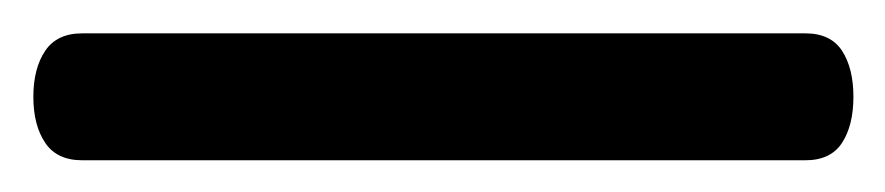

<svg xmlns="http://www.w3.org/2000/svg" viewBox="-22 62 544 118"><path d="M-1.5 121.5Q-1.5 104 5.8 93.2Q13 82.5 28.5 82.5H473Q488.5 82.5 495.5 93.2Q502.5 104 502.5 121.5Q502.5 139 495.5 149.8Q488.5 160.5 473 160.5H28.5Q13 160.5 5.8 149.8Q-1.5 139 -1.5 121.5Z"/></svg>

Font: Fraunces 9pt S050 SemiBold
Style: Regular
Weight: 600
Version: Version 1.000; ttfautohint (v1.8.3)